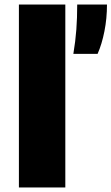

<svg xmlns="http://www.w3.org/2000/svg" viewBox="-20 -828 492 848"><path d="M63.5 0V-808H268.5V0ZM304 -590Q313.5 -647 317.2 -697.8Q321 -748.5 321 -808H452.5Q452.5 -746.5 441.2 -689.8Q430 -633 411 -590Z"/></svg>

Font: Encode Sans Exp XBd
Style: Regular
Weight: 800
Width: 7
Designer: Multiple Designers
Foundry: Impallari Type
Version: Version 3.002; ttfautohint (v1.8.3) -l 8 -r 50 -G 200 -x 14 